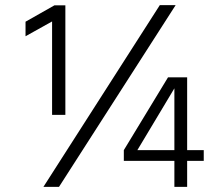

<svg xmlns="http://www.w3.org/2000/svg" viewBox="-20 -732 873 752"><path d="M713 0H663V-102H465V-144L638 -429H713V-144H778V-102H713ZM663 -144V-386L518 -144ZM236 -282H184V-648L80 -590V-647L193 -711H236ZM211 0H150L606 -712H668Z"/></svg>

Font: Hind Mysuru Light
Style: Regular
Weight: 300
Designer: Manushi Parikh, Hitesh Malaviya
Foundry: Indian Type Foundry
Version: Version 0.703;PS 1.0;hotconv 1.0.86;makeotf.lib2.5.63406